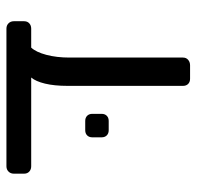

<svg xmlns="http://www.w3.org/2000/svg" viewBox="-27 -584 611 597"><g transform="rotate(-90 278.5 -285.5)"><path d="M37 0ZM511 -548V-516Q511 -506 504.5 -500Q498 -494 488 -494H429Q415 -479 406.5 -447Q398 -415 398 -375V-22Q398 -12 391 -6Q384 0 374 0H332Q322 0 316 -6Q310 -12 310 -22V-381Q310 -422 317 -451Q324 -480 336 -494H60Q50 -494 43.5 -500Q37 -506 37 -516V-548Q37 -558 43.5 -564.5Q50 -571 60 -571H488Q498 -571 504.5 -564.5Q511 -558 511 -548ZM150 -275V-304Q150 -314 156 -320Q162 -326 172 -326H201Q211 -326 217 -320Q223 -314 223 -304V-275Q223 -265 217 -259Q211 -253 201 -253H172Q162 -253 156 -259Q150 -265 150 -275Z"/></g></svg>

Font: Hezaedrus
Style: Regular
Weight: 400
Designer: Hubert & Fischer
Foundry: Hubert & Fischer
Version: Version 1.10;September 3, 2019;FontCreator 11.5.0.2425 64-bi